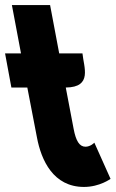

<svg xmlns="http://www.w3.org/2000/svg" viewBox="-73 -724 457 759"><path d="M10 -513H-53L-28 -378H35L73 -181C90 -90 138 15 259 15C321 15 364 -17 364 -17L300 -160C300 -160 285 -144 265 -144C241 -144 227 -167 218 -215L187 -378C294 -379 258 -459 253 -513H161L125 -704H-26Z"/></svg>

Font: Poland Can Into
Style: Bold
Weight: 700
Foundry: Cannot Into Space Fonts
Version: Version 0.99